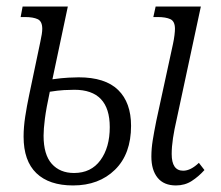

<svg xmlns="http://www.w3.org/2000/svg" viewBox="-20 -556 673 586"><path d="M517 10Q480 10 461 -13.5Q442 -37 442 -78Q442 -102 446 -127Q450 -152 457 -187L508 -422Q511 -436 512.5 -448.5Q514 -461 514 -468Q514 -491 500 -497.5Q486 -504 461 -504H448L455 -536H593L519 -191Q512 -161 508 -134.5Q504 -108 504 -86Q504 -35 539 -35Q562 -35 587 -59L604 -37Q586 -17 565 -3.5Q544 10 517 10ZM203 10Q130 10 91 -27.5Q52 -65 52 -139Q52 -168 57 -200.5Q62 -233 69 -266L103 -428Q109 -455 109 -468Q109 -491 95 -497.5Q81 -504 56 -504H43L49 -536H187L140 -314Q169 -318 189 -319Q209 -320 220 -320Q301 -320 340.5 -281.5Q380 -243 380 -172Q380 -86 331 -38Q282 10 203 10ZM206 -28Q258 -28 286.5 -67Q315 -106 315 -168Q315 -282 207 -282Q193 -282 175 -281Q157 -280 132 -276Q121 -225 117 -193.5Q113 -162 113 -142Q113 -84 138 -56Q163 -28 206 -28Z"/></svg>

Font: Noto Serif Condensed Light
Style: Italic
Weight: 300
Width: 3
Italic angle: -12°
Designer: Monotype Design Team
Foundry: Monotype Imaging Inc.
Version: Version 2.014; ttfautohint (v1.8.4.7-5d5b)